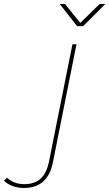

<svg xmlns="http://www.w3.org/2000/svg" viewBox="-189 -737 543 954"><path d="M-70 197Q-100 197 -126 187.5Q-152 178 -169 161L-154 146Q-120 178 -68 178Q-18 178 12.5 151Q43 124 55 63L171 -517H191L74 69Q49 197 -70 197ZM194 -607 108 -717H134L210 -623L306 -717H334L224 -607Z"/></svg>

Font: Montserrat Thin
Style: Italic
Weight: 100
Italic angle: -11.3°
Designer: Julieta Ulanovsky
Foundry: Julieta Ulanovsky
Version: Version 9.000; ttfautohint (v1.8.4.7-5d5b)